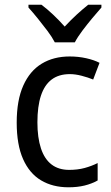

<svg xmlns="http://www.w3.org/2000/svg" viewBox="-20 -786 471 816"><path d="M271 10Q204 10 154.5 -19.5Q105 -49 78 -110Q51 -171 51 -265Q51 -360 79 -422.5Q107 -485 157.5 -515.5Q208 -546 276 -546Q313 -546 346.5 -538.5Q380 -531 403 -519L376 -448Q354 -457 327 -464Q300 -471 277 -471Q230 -471 199.5 -448Q169 -425 154 -379.5Q139 -334 139 -266Q139 -201 154 -155.5Q169 -110 199 -87Q229 -64 274 -64Q310 -64 339.5 -72Q369 -80 395 -93V-19Q370 -5 339.5 2.5Q309 10 271 10ZM213 -606Q201 -629 181.5 -655Q162 -681 140.5 -707.5Q119 -734 101 -754V-766H156Q179 -749 205 -724.5Q231 -700 255 -673Q281 -701 305.5 -723.5Q330 -746 355 -766H411V-754Q394 -735 372 -708.5Q350 -682 330 -655.5Q310 -629 298 -606Z"/></svg>

Font: Noto Sans Arabic SemiCondensed
Style: Regular
Weight: 400
Width: 4
Designer: Monotype Design Team, Nadine Chahine, Nizar Qandah and Khaled Hosny
Foundry: Monotype Imaging Inc.
Version: Version 2.012